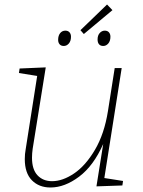

<svg xmlns="http://www.w3.org/2000/svg" viewBox="-20 -825 636 852"><path d="M443 -35 526 -22 523 -2 408 2 438 -186Q395 -89 331 -41Q267 7 204 7Q153 7 121.5 -25Q90 -57 90 -119Q90 -142 94 -163L145 -488L64 -501L67 -521L183 -526L125 -165Q122 -144 122 -125Q122 -73 146.5 -47Q171 -21 211 -21Q258 -21 309 -55.5Q360 -90 401.5 -160.5Q443 -231 459 -332L489 -523H520ZM479 -780 352 -674 337 -691 455 -805ZM238 -648Q238 -667 247 -678Q256 -689 270 -689Q282 -689 288.5 -681.5Q295 -674 295 -662Q295 -643 285.5 -632Q276 -621 263 -621Q251 -621 244.5 -628.5Q238 -636 238 -648ZM413 -650Q413 -668 422.5 -678.5Q432 -689 445 -689Q457 -689 463.5 -681.5Q470 -674 470 -662Q470 -643 460.5 -632Q451 -621 438 -621Q426 -621 419.5 -628.5Q413 -636 413 -650Z"/></svg>

Font: Bitter Pro ExtraLight
Style: Italic
Weight: 275
Italic angle: -9°
Designer: Sol Matas, and Bitter project Authors
Foundry: Sol Matas
Version: Version 1.010